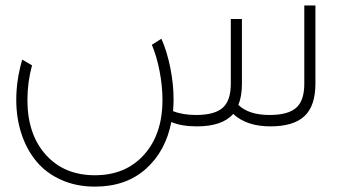

<svg xmlns="http://www.w3.org/2000/svg" viewBox="-20 -466 1251 708"><path d="M1102.1 -445.8H1143.1V-157.2Q1143.1 -75.7 1102.8 -37.8Q1062.5 0 977.1 0Q889.6 0 839.8 -45.9Q799.8 0 706.1 0Q648.9 0 611.8 -16.1Q590.8 91.8 517.6 157Q444.3 222.2 330.1 222.2Q261.7 222.2 206.3 197.5Q150.9 172.9 114.7 129.6Q78.6 86.4 59.3 28.1Q40 -30.3 40 -98.1Q40 -171.4 62 -246.1L98.1 -225.1Q81.1 -162.6 81.1 -97.2Q81.1 28.8 148.7 104.5Q216.3 180.2 330.1 180.2Q443.4 180.2 511.2 104.5Q579.1 28.8 579.1 -97.2Q579.1 -148.4 568.6 -203.1Q558.1 -257.8 540 -300.8L575.2 -323.2Q595.7 -276.9 607.9 -216.6Q620.1 -156.2 620.1 -98.1Q620.1 -84.5 618.2 -56.2Q653.8 -42 703.1 -42Q771 -42 801 -68.4Q831.1 -94.7 831.1 -157.2V-396H872.1V-157.2Q872.1 -110.4 858.9 -79.1Q897.5 -42 974.1 -42Q1042 -42 1072 -68.4Q1102.1 -94.7 1102.1 -157.2Z"/></svg>

Font: Montserrat-Arabic ExtraLight
Style: Regular
Weight: 275
Designer: Mohamed Gaber
Foundry: Kief Type Foundry
Version: Version 5.008;PS 005.008;hotconv 1.0.88;makeotf.lib2.5.64775